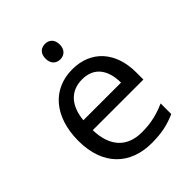

<svg xmlns="http://www.w3.org/2000/svg" viewBox="-210 -855 984 984"><g transform="rotate(-45 282.0 -363.5)"><path d="M286 -737C257 -737 234 -720 234 -681C234 -643 257 -625 286 -625C313 -625 337 -643 337 -681C337 -720 313 -737 286 -737ZM292 -546C150 -546 55 -440 55 -264C55 -85 160 10 313 10C386 10 434 -1 489 -25V-102C433 -78 385 -65 317 -65C210 -65 149 -130 146 -251H513V-304C513 -450 429 -546 292 -546ZM291 -474C380 -474 420 -412 421 -321H148C157 -417 207 -474 291 -474Z"/></g></svg>

Font: Noto Sans Mahajani
Style: Regular
Weight: 400
Designer: Monotype Design Team
Foundry: Monotype Imaging Inc.
Version: Version 2.003